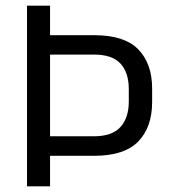

<svg xmlns="http://www.w3.org/2000/svg" viewBox="-20 -659 600 679"><path d="M129.5 -108V-177H311Q376.5 -177 406 -209.8Q435.5 -242.5 435.5 -300V-343.5Q435.5 -402 406.2 -434Q377 -466 312 -466H129V-534.5H313.5Q420.5 -534.5 469.2 -484.2Q518 -434 518 -346V-298Q518 -209 468.8 -158.5Q419.5 -108 313 -108ZM75.5 0V-639H157V-517.5V-486.5V-151.5V-129.5V0Z"/></svg>

Font: Anek Tamil Medium
Style: Regular
Weight: 400
Version: Version 1.003